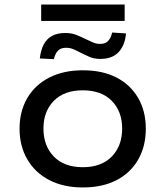

<svg xmlns="http://www.w3.org/2000/svg" viewBox="-20 -815 728 844"><path d="M344 9Q259 9 196.5 -23.5Q134 -56 100 -114.5Q66 -173 66 -249Q66 -326 100 -384Q134 -442 196.5 -474Q259 -506 344 -506Q431 -506 492.5 -474Q554 -442 587.5 -384Q621 -326 621 -249Q621 -173 588 -114.5Q555 -56 493 -23.5Q431 9 344 9ZM344 -80Q426 -80 471.5 -127Q517 -174 517 -250Q517 -325 471.5 -371.5Q426 -418 344 -418Q262 -418 216.5 -371.5Q171 -325 171 -250Q171 -174 216.5 -127Q262 -80 344 -80ZM161 -723V-795H528V-723ZM217 -555 155 -558Q159 -594 172 -619Q185 -644 208.5 -657Q232 -670 267 -670Q295 -670 317 -661Q339 -652 357 -643Q372 -636 387.5 -629Q403 -622 420 -622Q443 -622 455 -634.5Q467 -647 473 -672L534 -668Q529 -615 501 -585.5Q473 -556 421 -556Q393 -556 372 -565.5Q351 -575 333 -584Q318 -592 303 -598.5Q288 -605 270 -605Q248 -605 235.5 -593Q223 -581 217 -555Z"/></svg>

Font: Nunito Sans 7pt SemiExpanded Medium
Style: Regular
Weight: 500
Width: 6
Designer: Vernon Adams
Foundry: Vernon Adams
Version: Version 3.101;gftools[0.9.27]